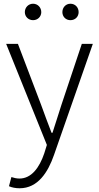

<svg xmlns="http://www.w3.org/2000/svg" viewBox="-20 -768 530 1028"><path d="M85 240C183 240 237 154 269 62L477 -533H418L309 -207C294 -161 277 -105 261 -57H256C237 -105 217 -161 200 -207L76 -533H13L231 8L217 53C191 130 148 188 84 188C69 188 52 184 41 180L28 229C43 236 64 240 85 240ZM157 -660C182 -660 201 -679 201 -703C201 -728 182 -748 157 -748C132 -748 113 -728 113 -703C113 -679 132 -660 157 -660ZM357 -660C383 -660 401 -679 401 -703C401 -728 383 -748 357 -748C332 -748 314 -728 314 -703C314 -679 332 -660 357 -660Z"/></svg>

Font: Noto Sans Japanese Light
Style: Regular
Weight: 300
Designer: Ryoko NISHIZUKA (kana & ideographs); Paul D. Hunt (Latin, Greek & Cyrillic); Wenlong ZHANG (bopomofo); Sandoll Communica
Foundry: Adobe Systems Incorporated
Version: Version 1.000;PS 1;hotconv 1.0.78;makeotf.lib2.5.61930